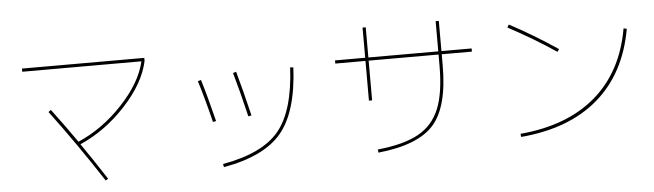

<svg xmlns="http://www.w3.org/2000/svg" viewBox="-50 -964 4099 1204"><g transform="rotate(-5 2000.0 -362.5)"><path d="M110 -680V-700H880V-680Q850 -542 722.5 -404Q595 -266 434 -195Q495 -108 588 35L572 45Q410 -204 252 -414L268 -426Q356 -309 423 -212Q578 -279 704 -413.5Q830 -548 860 -680Z M1314 6Q1564 -38 1668 -162.5Q1772 -287 1786 -561L1806 -559Q1792 -280 1683 -149.5Q1574 -19 1318 26ZM1202 -525 1222 -531Q1255 -423 1294 -266L1274 -262Q1238 -409 1202 -525ZM1426 -557 1446 -563Q1480 -442 1518 -282L1498 -278Q1463 -427 1426 -557Z M2930 -580V-560H2740V-490Q2740 -230 2641.5 -118Q2543 -6 2291 20L2289 0Q2455 -17 2547 -68.5Q2639 -120 2679.5 -219.5Q2720 -319 2720 -490V-560H2280V-310H2260V-560H2070V-580H2260V-770H2280V-580H2720V-770H2740V-580Z M3165 -691 3175 -709Q3321 -632 3476 -528L3464 -512Q3328 -604 3165 -691ZM3189 -20Q3485 -46 3664 -199.5Q3843 -353 3890 -622L3910 -618Q3861 -341 3678 -183.5Q3495 -26 3191 0Z"/></g></svg>

Font: Mplus 1p Thin
Style: Regular
Weight: 250
Version: Version 1.061